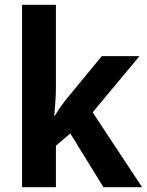

<svg xmlns="http://www.w3.org/2000/svg" viewBox="-20 -780 612 800"><path d="M213 -422Q213 -389 211 -359Q209 -329 206 -297H208Q222 -320 235 -338.5Q248 -357 264 -376L404 -546H561L366 -312L572 0H411L273 -224L213 -173V0H72V-760H213Z"/></svg>

Font: Noto Sans Gujarati SemiCondensed
Style: Bold
Weight: 700
Width: 4
Designer: Jelle Bosma - Monotype Design Team, Universal Thirst
Foundry: Monotype Imaging Inc.
Version: Version 2.106; ttfautohint (v1.8.4.7-5d5b)